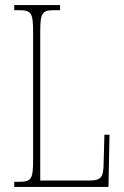

<svg xmlns="http://www.w3.org/2000/svg" viewBox="-20 -734 488 754"><path d="M36 0H406L410 -205H390L387 -94C386 -39 380 -25 328 -25H138V-606C138 -683 144 -694 194 -694H216V-714H36V-694H54C104 -694 110 -683 110 -606V-108C110 -31 104 -20 54 -20H36Z"/></svg>

Font: Noto Serif Hebrew ExtraCondensed Thin
Style: Regular
Weight: 100
Width: 2
Designer: Monotype Design Team
Foundry: Monotype Imaging Inc.
Version: Version 2.004